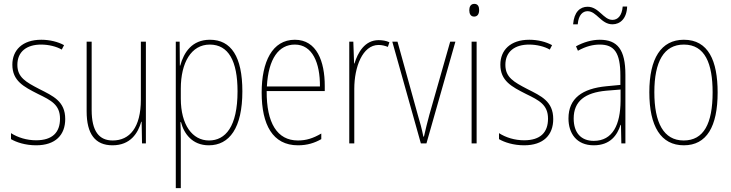

<svg xmlns="http://www.w3.org/2000/svg" viewBox="-20 -743 3790 995"><path d="M318 -126C318 -218 256 -245 183 -282C114 -318 70 -342 70 -407C70 -476 119 -512 193 -512C232 -512 273 -502 300 -486L312 -509C281 -526 239 -537 194 -537C95 -537 44 -482 44 -408C44 -324 102 -294 177 -256C245 -223 291 -200 291 -128C291 -57 252 -16 167 -16C119 -16 73 -30 37 -53V-22C64 -6 111 10 167 10C268 10 318 -44 318 -126Z M736 -527H710V-227C710 -82 652 -15 564 -15C494 -15 455 -62 455 -173V-527H429V-166C429 -49 473 10 563 10C656 10 695 -53 712 -112H714L716 0H736Z M1068 -537C975 -537 933 -472 914 -403H912L911 -527H891V232H917V-21C917 -56 916 -88 915 -110H918C933 -51 976 10 1062 10C1169 10 1236 -80 1236 -270C1236 -449 1178 -537 1068 -537ZM1067 -512C1164 -512 1211 -427 1211 -270C1211 -86 1148 -15 1063 -15C977 -15 917 -96 917 -232V-284C917 -418 971 -512 1067 -512Z M1508 -537C1391 -537 1336 -423 1336 -263C1336 -97 1393 10 1524 10C1572 10 1610 -2 1645 -22V-51C1602 -26 1567 -15 1524 -15C1416 -15 1361 -106 1362 -271H1663V-298C1663 -424 1622 -537 1508 -537ZM1508 -512C1599 -512 1639 -417 1638 -295H1363C1371 -440 1425 -512 1508 -512Z M1942 -535C1870 -535 1834 -470 1817 -414H1815L1811 -527H1790V0H1816V-283C1816 -394 1858 -510 1942 -510C1961 -510 1977 -505 1990 -500L1998 -524C1981 -532 1961 -535 1942 -535Z M2161 0H2190L2340 -527H2313L2205 -148C2194 -108 2186 -74 2177 -35H2174C2166 -75 2157 -109 2145 -148L2040 -527H2013Z M2438 -723C2418 -723 2412 -706 2412 -690C2412 -672 2419 -657 2437 -657C2455 -657 2463 -671 2463 -691C2463 -707 2458 -723 2438 -723ZM2450 -527H2424V0H2450Z M2847 -126C2847 -218 2785 -245 2712 -282C2643 -318 2599 -342 2599 -407C2599 -476 2648 -512 2722 -512C2761 -512 2802 -502 2829 -486L2841 -509C2810 -526 2768 -537 2723 -537C2624 -537 2573 -482 2573 -408C2573 -324 2631 -294 2706 -256C2774 -223 2820 -200 2820 -128C2820 -57 2781 -16 2696 -16C2648 -16 2602 -30 2566 -53V-22C2593 -6 2640 10 2696 10C2797 10 2847 -44 2847 -126Z M2950 -617H2974C2978 -667 3001 -685 3025 -685C3072 -685 3095 -617 3154 -617C3194 -617 3228 -647 3230 -709H3207C3203 -661 3181 -640 3154 -640C3107 -640 3084 -708 3025 -708C2986 -708 2955 -681 2950 -617ZM3088 -537C3047 -537 3003 -524 2965 -503L2975 -480C3018 -504 3055 -512 3088 -512C3163 -512 3195 -471 3195 -351V-303L3122 -296C2998 -284 2926 -234 2926 -129C2926 -53 2967 10 3057 10C3143 10 3179 -43 3196 -96H3198L3200 0H3221V-356C3221 -486 3180 -537 3088 -537ZM3122 -273 3196 -279V-220C3195 -98 3156 -13 3057 -13C2991 -13 2953 -55 2953 -129C2953 -219 3012 -263 3122 -273Z M3699 -264C3699 -428 3651 -537 3524 -537C3406 -537 3345 -440 3345 -265C3345 -88 3405 10 3524 10C3642 10 3699 -87 3699 -264ZM3371 -265C3371 -423 3420 -512 3524 -512C3634 -512 3673 -413 3673 -265C3673 -102 3627 -15 3523 -15C3419 -15 3371 -107 3371 -265Z"/></svg>

Font: Noto Sans Condensed Thin
Style: Regular
Weight: 100
Width: 3
Designer: Monotype Design Team
Foundry: Monotype Imaging Inc.
Version: Version 2.013